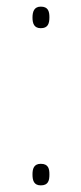

<svg xmlns="http://www.w3.org/2000/svg" viewBox="-20 -552 245 579"><path d="M78 -499C78 -481 83 -467 103 -467C124 -467 129 -480 129 -500C129 -518 125 -532 103 -532C83 -532 78 -517 78 -499ZM78 -26C78 -8 82 7 103 7C126 7 129 -8 129 -26C129 -43 126 -58 103 -58C82 -58 78 -43 78 -26Z"/></svg>

Font: Noto Sans Arabic SemCond Thin
Style: Regular
Weight: 100
Width: 4
Designer: Monotype Design Team, Nadine Chahine, Nizar Qandah and Khaled Hosny
Foundry: Monotype Imaging Inc.
Version: Version 2.012